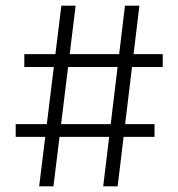

<svg xmlns="http://www.w3.org/2000/svg" viewBox="-20 -659 630 679"><path d="M118.5 0 197 -639H247.5L169 0ZM35.5 -175V-220H526.5V-175ZM345 0 422 -639H473L396 0ZM66 -422V-467.5H555.5V-422Z"/></svg>

Font: Anek Bangla Medium Light
Style: Regular
Weight: 300
Version: Version 1.003